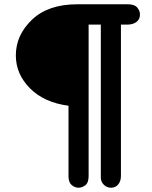

<svg xmlns="http://www.w3.org/2000/svg" viewBox="-20 -715 709 897"><path d="M54 -456Q54 -551 129.5 -623Q205 -695 341 -695H577Q609 -695 621.5 -679.5Q634 -664 634 -647Q634 -625 617.5 -612.5Q601 -600 575 -600H545V107Q545 131 532.5 146.5Q520 162 499 162Q479 162 465 148Q451 134 451 114V-600H394V107Q394 139 378.5 150.5Q363 162 347 162Q330 162 315.5 150Q301 138 300 111V-221Q186 -236 120 -302.5Q54 -369 54 -456Z"/></svg>

Font: Coval
Style: Heavy
Weight: 900
Foundry: Context Ltd
Version: Version 001.000